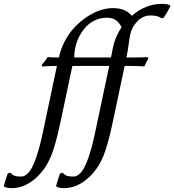

<svg xmlns="http://www.w3.org/2000/svg" viewBox="-208 -728 903 995"><path d="M97.2 -430.2Q106.9 -475.6 128.9 -516.8Q150.9 -558.1 180.2 -588.4Q209.5 -618.7 243.2 -641.1Q276.9 -663.6 311.3 -674.8Q345.7 -686 377 -686Q443.4 -686 475.1 -646Q546.4 -708 631.8 -708Q662.6 -708 674.8 -699.2V-695.8Q660.6 -665.5 639.2 -634.8L627.9 -633.8Q610.4 -647.9 571.8 -647.9Q533.2 -647.9 503.9 -617.9Q474.6 -587.9 465.8 -544.9Q464.4 -538.1 459 -499.8Q453.6 -461.4 449.2 -440.9L446.8 -430.2H488.8Q521 -430.2 557.1 -432.1L561 -424.8Q547.9 -401.9 540 -383.8Q506.8 -386.2 471.2 -386.2H438L375 -88.9Q351.6 20 330.1 74.5Q308.6 128.9 276.9 166Q246.6 202.1 207.3 224.6Q168 247.1 124 247.1Q96.2 247.1 83 237.8V234.9Q86.9 218.3 103 170.9L116.2 167Q127.4 178.7 138.4 182.9Q149.4 187 172.9 187Q189 187 203.6 173.6Q218.3 160.2 229.7 138.4Q241.2 116.7 252.4 82.8Q263.7 48.8 272.2 14.4Q280.8 -20 290 -64.9L357.9 -386.2H167L104 -88.9Q80.6 20 59.1 74.5Q37.6 128.9 5.9 166Q-24.4 202.1 -63.7 224.6Q-103 247.1 -147 247.1Q-174.8 247.1 -188 237.8V234.9Q-184.1 218.3 -168 170.9L-154.8 167Q-143.6 178.7 -132.6 182.9Q-121.6 187 -98.1 187Q-82 187 -67.4 173.6Q-52.7 160.2 -41.3 138.4Q-29.8 116.7 -18.6 82.8Q-7.3 48.8 1.2 14.4Q9.8 -20 19 -64.9L86.9 -386.2Q56.6 -386.2 11.2 -383.8L7.8 -391.1Q28.8 -415 39.1 -432.1Q52.2 -430.2 97.2 -430.2ZM367.2 -430.2 377.9 -483.9Q387.2 -533.2 421.9 -586.9Q410.2 -610.8 392.8 -623.5Q375.5 -636.2 345.2 -636.2Q314.9 -636.2 287.6 -624.3Q260.3 -612.3 240.5 -592Q220.7 -571.8 206.1 -545.2Q191.4 -518.6 184.1 -489.3Q176.8 -460 176.8 -430.2Z"/></svg>

Font: Linear Smooth
Style: Italic
Weight: 400
Designer: Philipp H. Poll, Flanker
Foundry: Philipp H. Poll, reworked by Flanker
Version: Version 1.061 | FøM Fix